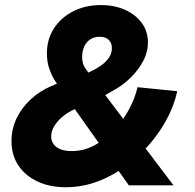

<svg xmlns="http://www.w3.org/2000/svg" viewBox="-20 -748 789 775"><path d="M500 0 216.3 -399.9Q210 -409.2 198.7 -427.5Q187.5 -445.8 178.5 -472.2Q169.4 -498.5 169.4 -532.7Q169.4 -589.8 198 -633.8Q226.6 -677.7 275.9 -702.6Q325.2 -727.5 387.2 -727.5Q441.9 -727.5 484.9 -708.3Q527.8 -689 552.5 -655Q577.1 -621.1 577.1 -577.6Q577.1 -537.1 557.1 -500.2Q537.1 -463.4 507.1 -434.3Q477.1 -405.3 446.8 -388.2L383.3 -352.1L321.8 -448.2L345.2 -459Q368.2 -469.7 387.9 -483.6Q407.7 -497.6 419.7 -515.1Q431.6 -532.7 431.6 -553.7Q431.6 -574.7 418.9 -587.2Q406.2 -599.6 381.8 -599.6Q359.4 -599.6 343.5 -588.6Q327.6 -577.6 319.6 -559.3Q311.5 -541 311.5 -519Q311.5 -490.7 323.5 -473.6Q335.4 -456.5 350.6 -436L680.2 0ZM245.1 7.8Q181.6 7.8 132.1 -15.1Q82.5 -38.1 54.4 -79.8Q26.4 -121.6 26.4 -178.7Q26.4 -228.5 47.6 -271.7Q68.8 -314.9 105 -347.9Q141.1 -380.9 186 -399.9L223.1 -416L293.9 -314L270 -301.8Q247.6 -290.5 228.5 -273.7Q209.5 -256.8 198 -237.3Q186.5 -217.8 186.5 -197.3Q186.5 -178.7 196.8 -165.3Q207 -151.9 225.6 -145Q244.1 -138.2 269.5 -138.2Q316.9 -138.2 359.9 -160.6Q402.8 -183.1 438.5 -220.5Q474.1 -257.8 499.3 -303.7Q524.4 -349.6 535.2 -396L695.3 -379.9Q680.2 -309.1 637.9 -240.2Q595.7 -171.4 534.2 -115.2Q472.7 -59.1 398.7 -25.6Q324.7 7.8 245.1 7.8Z"/></svg>

Font: Reddit Sans Black
Style: Italic
Weight: 900
Italic angle: -11.25°
Designer: Stephen Hutchings
Version: Version 1.013